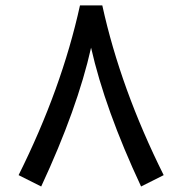

<svg xmlns="http://www.w3.org/2000/svg" viewBox="-20 -677 665 701"><path d="M577.6 -37.6C472.7 -248 397.9 -454.6 353.5 -657.2H272C227.5 -454.6 152.8 -248 47.9 -37.6C103 -9.8 130.4 3.9 130.4 3.9C218.8 -186 279.3 -355 312.5 -502.9C346.2 -354 406.7 -185.1 495.1 3.9C550.3 -23.9 577.6 -37.6 577.6 -37.6Z"/></svg>

Font: Nahid
Style: Regular
Weight: 400
Foundry: DejaVu fonts team - Redesigned by Saber Rastikerdar
Version: Version 0.3.0